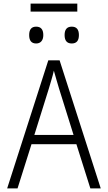

<svg xmlns="http://www.w3.org/2000/svg" viewBox="-20 -1053 603 1073"><path d="M20 0 250 -716H313L543 0H485L407 -247H156L78 0ZM253 -558 172 -299H391L310 -558Q304 -579 296 -605.5Q288 -632 281 -658Q275 -632 267 -605.5Q259 -579 253 -558ZM381 -810Q341 -810 341 -857Q341 -904 381 -904Q421 -904 421 -857Q421 -810 381 -810ZM182 -810Q143 -810 143 -857Q143 -904 182 -904Q222 -904 222 -857Q222 -835 211.5 -822.5Q201 -810 182 -810ZM151 -988V-1033H412V-988Z"/></svg>

Font: Noto Sans Mono SemiCondensed Light
Style: Regular
Weight: 300
Width: 4
Designer: Monotype Design Team
Foundry: Monotype Imaging Inc.
Version: Version 2.014; ttfautohint (v1.8.4.7-5d5b)